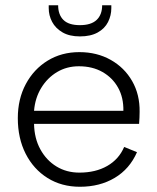

<svg xmlns="http://www.w3.org/2000/svg" viewBox="-20 -706 601 733"><path d="M405 -675Q405 -647 392.5 -622Q380 -597 353 -582Q326 -567 285 -567Q245 -567 218.5 -582.5Q192 -598 179 -622.5Q166 -647 166 -675V-686H202Q202 -650 222 -630Q242 -610 285 -610Q328 -610 349 -630Q370 -650 370 -686H405ZM285 7Q215 7 161.5 -26.5Q108 -60 78 -119Q48 -178 48 -255Q48 -328 78.5 -385Q109 -442 162 -474.5Q215 -507 283 -507Q350 -507 402.5 -477.5Q455 -448 484.5 -396.5Q514 -345 513 -279Q513 -269 512.5 -257.5Q512 -246 511 -233H110Q111 -178 134 -136Q157 -94 195.5 -70.5Q234 -47 283 -47Q345 -47 389.5 -72.5Q434 -98 454 -145L503 -125Q475 -61 418 -27Q361 7 285 7ZM451 -283Q452 -333 431 -371Q410 -409 371.5 -431Q333 -453 281 -453Q235 -453 198 -431Q161 -409 137.5 -370.5Q114 -332 110 -283Z"/></svg>

Font: Albert Sans Light
Style: Regular
Weight: 300
Designer: Andreas Rasmussen
Foundry: a.Foundry
Version: Version 1.025